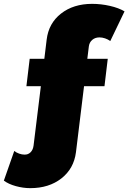

<svg xmlns="http://www.w3.org/2000/svg" viewBox="-127 -772 666 996"><path d="M334 -532 326 -467H432L415 -325H309L267 18Q256 103 191.5 153.5Q127 204 30 204Q-7 204 -45 193.5Q-83 183 -107 165L-53 11Q-42 20 -27.5 25Q-13 30 -1 30Q18 31 31 18.5Q44 6 47 -16L85 -325H10L27 -467H103L115 -566Q125 -651 189.5 -701.5Q254 -752 351 -752Q397 -752 443 -741.5Q489 -731 519 -713L445 -559Q433 -568 418 -573Q403 -578 389 -578Q367 -578 352 -565.5Q337 -553 334 -532Z"/></svg>

Font: Gontserrat Black
Style: Regular
Weight: 900
Designer: Julieta Ulanovsky
Foundry: Julieta Ulanovsky
Version: Version 6.001